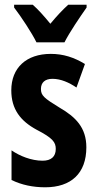

<svg xmlns="http://www.w3.org/2000/svg" viewBox="-20 -786 414 816"><path d="M135 -606H254C275 -648 320 -714 348 -754V-766H270C245 -743 224 -721 194 -685C167 -718 141 -747 119 -766H40V-754C70 -715 116 -645 135 -606ZM347 -160C347 -244 301 -289 234 -328C167 -369 154 -380 154 -408C154 -435 171 -451 203 -451C239 -451 274 -435 305 -414L341 -514C295 -542 249 -557 196 -557C92 -557 28 -498 28 -402C28 -322 67 -272 135 -235C205 -199 217 -181 217 -153C217 -120 197 -103 161 -103C113 -103 64 -123 29 -147V-21C72 0 120 10 172 10C282 10 347 -49 347 -160Z"/></svg>

Font: Noto Sans Lao Looped ExtraCondensed
Style: Bold
Weight: 700
Width: 2
Designer: Mark Frömberg, Ben Mitchell
Foundry: The Fontpad Ltd
Version: Version 1.002